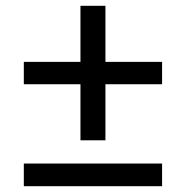

<svg xmlns="http://www.w3.org/2000/svg" viewBox="-20 -641 640 661"><path d="M343 -158H257V-351H62V-428H257V-621H343V-428H538V-351H343ZM538 0H62V-78H538Z"/></svg>

Font: IBM Plex Mono Text
Style: Regular
Weight: 450
Designer: Mike Abbink, Paul van der Laan, Pieter van Rosmalen
Foundry: Bold Monday
Version: Version 2.000